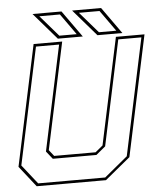

<svg xmlns="http://www.w3.org/2000/svg" viewBox="-57 -898 796 947"><g transform="rotate(-5 340.5 -424.0)"><path d="M86 0 5 -103 132 -700H273.5L161 -172L185 -141.5H390L427 -172L539.5 -700H681L554 -103L429 0ZM94.5 -13.5H426.5L541.5 -108.5L664.5 -686.5H550L439.5 -166.5L393 -128H177L146.5 -166.5L257 -686.5H142.5L19.5 -108.5ZM573 -716H449.5L335.5 -848H479ZM544 -730 470 -834H368L458 -730ZM377 -716H253.5L139.5 -848H283ZM348 -730 274 -834H172L262 -730Z"/></g></svg>

Font: Tourney Thin
Style: Italic
Weight: 100
Italic angle: -12°
Designer: Tyler Finck
Foundry: Etcetera Type Co
Version: Version 1.015